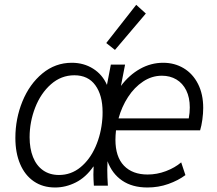

<svg xmlns="http://www.w3.org/2000/svg" viewBox="-20 -790 923 817"><path d="M45.4 -203.1Q45.4 -284.7 75.4 -358.4Q105.5 -432.1 160.4 -477.5Q215.3 -522.9 285.6 -522.9Q336.4 -522.9 376.2 -497.8Q416 -472.7 435.1 -428.7L451.7 -515.1H512.2L494.6 -424.3Q529.3 -470.7 575.7 -496.8Q622.1 -522.9 674.3 -522.9Q722.7 -522.9 761.5 -499.8Q800.3 -476.6 822.5 -433.1Q844.7 -389.6 844.7 -330.6Q844.7 -308.1 841.1 -281.2Q837.4 -254.4 831.5 -235.4H473.6Q471.2 -212.4 471.2 -195.3Q471.2 -123 507.3 -85.2Q543.5 -47.4 608.4 -47.4Q647.9 -47.4 686 -61.8Q724.1 -76.2 751 -99.1L769 -44.9Q738.3 -22 696.3 -7.1Q654.3 7.8 607.4 7.8Q543 7.8 500 -21.5Q457 -50.8 437.5 -104Q436.5 -79.6 436.5 -66.4Q436.5 -37.6 439 0H379.4Q377.4 -29.3 377.4 -47.4Q377.4 -57.6 378.4 -81.1H377Q345.2 -35.2 302.5 -13.7Q259.8 7.8 214.4 7.8Q162.1 7.8 124 -18.3Q85.9 -44.4 65.7 -92Q45.4 -139.6 45.4 -203.1ZM415.5 -284.2Q416.5 -293.9 416.5 -313Q416.5 -384.8 385.7 -427.2Q355 -469.7 296.4 -469.7Q240.2 -469.7 196.8 -431.4Q153.3 -393.1 129.6 -332Q106 -271 106 -206.1Q106 -158.2 120.4 -121.8Q134.8 -85.4 163.1 -65.4Q191.4 -45.4 231 -45.4Q282.2 -45.4 322.3 -78.1Q362.3 -110.8 386.5 -165.5Q410.6 -220.2 415.5 -284.2ZM783.2 -286.1Q787.6 -310.5 787.6 -332.5Q787.6 -375 772.5 -405.5Q757.3 -436 730.5 -451.9Q703.6 -467.8 668.9 -467.8Q626 -467.8 588.9 -443.1Q551.8 -418.5 524.9 -377.2Q498 -335.9 484.4 -286.1ZM432.1 -606.9 559.6 -769.5 600.6 -732.4 469.2 -577.6Z"/></svg>

Font: Reddit Sans Vanilla Light
Style: Italic
Weight: 300
Italic angle: -11.25°
Designer: Stephen Hutchings
Version: Version 1.013